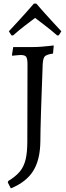

<svg xmlns="http://www.w3.org/2000/svg" viewBox="-20 -897 367 1061"><path d="M40 144 23 111 26 103Q67 78 89.5 51Q112 24 121.5 -15.5Q131 -55 131 -115L132 -540Q132 -572 125 -582.5Q118 -593 95 -593Q89 -593 78 -592Q67 -591 57.5 -590Q48 -589 48 -589L46 -593L53 -637H161Q183 -637 210 -639Q237 -641 257 -643.5Q277 -646 277 -646L273 -601Q238 -596 228 -586Q218 -576 216 -544Q215 -517 213.5 -473.5Q212 -430 210 -378.5Q208 -327 206.5 -276Q205 -225 204 -183Q203 -141 203 -116Q202 -14 163.5 47.5Q125 109 40 144ZM52 -701 43 -702 29 -724Q53 -750 77.5 -776.5Q102 -803 122.5 -826Q143 -849 155 -863Q167 -877 167 -877H181Q181 -877 193 -863Q205 -849 225.5 -826Q246 -803 270.5 -776.5Q295 -750 319 -724L305 -702L296 -701Q261 -732 227.5 -757Q194 -782 174 -798Q153 -782 120.5 -757.5Q88 -733 52 -701Z"/></svg>

Font: Alegreya
Style: Regular
Weight: 400
Designer: Juan Pablo del Peral
Foundry: Huerta Tipografica
Version: Version 2.009